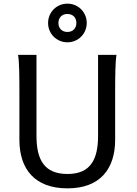

<svg xmlns="http://www.w3.org/2000/svg" viewBox="-20 -1011 743 1043"><path d="M512.7 -712.9V-273.4C512.7 -146 472.7 -65.9 346.7 -65.9C218.3 -65.9 178.2 -146 178.2 -273.4V-712.9H78.1C85 -673.8 85.4 -596.7 85.4 -500.5V-251.5C85.4 -92.8 168.5 12.2 346.7 12.2C522.9 12.2 605.5 -92.8 605.5 -251.5V-500.5C605.5 -601.6 606.4 -673.8 612.8 -712.9ZM395 -886.2C395 -856.9 375.5 -837.4 346.2 -837.4C316.9 -837.4 297.4 -856.9 297.4 -886.2C297.4 -915.5 316.9 -935.1 346.2 -935.1C375.5 -935.1 395 -915.5 395 -886.2ZM241.2 -886.2C241.2 -827.6 287.6 -781.2 346.2 -781.2C404.8 -781.2 451.2 -827.6 451.2 -886.2C451.2 -944.8 404.8 -991.2 346.2 -991.2C287.6 -991.2 241.2 -944.8 241.2 -886.2Z"/></svg>

Font: Andika
Style: Regular
Weight: 400
Designer: Victor Gaultney, Annie Olsen, Julie Remington, Don Collingsworth, Eric Hays
Foundry: SIL International
Version: Version 1.000